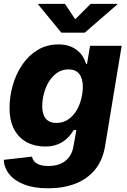

<svg xmlns="http://www.w3.org/2000/svg" viewBox="-21 -786 677 1021"><path d="M235.4 215.3Q161.1 215.3 109.1 195.6Q57.1 175.8 29.3 141.6Q1.5 107.4 -1 64L149.4 46.9Q151.9 61.5 161.9 72.8Q171.9 84 190.2 90.3Q208.5 96.7 236.3 96.7Q291.5 96.7 325.9 70.1Q360.4 43.5 369.1 -5.4L385.3 -94.7L370.6 -94.2Q356 -69.3 334.7 -49.3Q313.5 -29.3 285.2 -18.1Q256.8 -6.8 218.8 -6.8Q164.6 -6.8 121.8 -29.5Q79.1 -52.2 54.4 -97.7Q29.8 -143.1 29.8 -211.9Q29.8 -273.4 47.1 -333.5Q64.5 -393.6 97.9 -442.6Q131.3 -491.7 179.9 -520.8Q228.5 -549.8 290 -549.8Q323.7 -549.8 348.9 -540.8Q374 -531.7 391.8 -516.6Q409.7 -501.5 420.7 -483.2Q431.6 -464.8 436.5 -446.3L441.9 -446.8L458 -542.5H626L537.6 -8.3Q524.9 67.9 483.4 117.4Q441.9 167 378.4 191.2Q314.9 215.3 235.4 215.3ZM278.8 -132.3Q314 -132.3 340.3 -149.9Q366.7 -167.5 384.3 -196Q401.9 -224.6 410.6 -258.5Q419.4 -292.5 419.4 -324.7Q419.4 -368.7 400.4 -392.8Q381.3 -417 343.3 -417Q309.1 -417 283 -398.9Q256.8 -380.9 239 -351.6Q221.2 -322.3 212.4 -287.8Q203.6 -253.4 203.6 -221.2Q203.6 -178.2 222.4 -155.3Q241.2 -132.3 278.8 -132.3ZM324.2 -765.6 378.9 -683.6 461.4 -765.6H603.5L603 -762.7L429.7 -612.3H305.2L181.6 -762.7L182.1 -765.6Z"/></svg>

Font: Inter 16pt ExtraBold
Style: Italic
Weight: 800
Italic angle: -9.3988°
Version: Version 4.001;git-66647c0bb